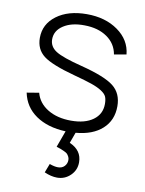

<svg xmlns="http://www.w3.org/2000/svg" viewBox="-88 -617 695 918"><g transform="rotate(10 259.5 -158.0)"><path d="M253.4 239.3Q224.1 239.3 191.4 224.6L208 181.2Q231.9 189.9 249 189.9Q269 189.9 280.8 177.2Q292.5 164.6 292.5 147Q292.5 137.7 288.1 129.9Q283.7 122.1 279.5 117.9Q275.4 113.8 263.2 108.2Q251 102.5 246.6 101.1Q242.2 99.6 226.1 94.2L255.4 14.2Q167.5 10.7 110.6 -28.6Q53.7 -67.9 40 -135.7L99.1 -145.5Q111.8 -97.2 158.2 -68.8Q204.6 -40.5 272 -40.5Q339.4 -40.5 378.7 -69.1Q418 -97.7 418 -147Q418 -168.5 412.4 -181.9Q406.7 -195.3 387.2 -208Q367.7 -220.7 337.2 -231.2Q306.6 -241.7 250.5 -256.8Q137.7 -287.1 97.2 -318.1Q56.6 -349.1 56.6 -404.8Q56.6 -471.7 112.5 -513.4Q168.5 -555.2 258.8 -555.2Q349.1 -555.2 410.4 -511.5Q471.7 -467.8 478.5 -398.4L419.4 -387.7Q410.6 -439.5 366.9 -469.7Q323.2 -500 256.8 -500.5Q194.3 -501.5 155 -475.8Q115.7 -450.2 115.7 -408.2Q115.7 -372.6 148.7 -351.6Q181.6 -330.6 276.9 -306.6Q393.1 -276.9 435.8 -242.9Q478.5 -209 478.5 -146.5Q478.5 -78.1 432.1 -36.1Q385.7 5.9 303.7 12.7L284.7 64.9Q344.7 90.8 344.7 149.4Q344.7 187 317.9 213.1Q291 239.3 253.4 239.3Z"/></g></svg>

Font: Manrope Light
Style: Regular
Weight: 300
Designer: Mikhail Sharanda
Foundry: Mikhail Sharanda
Version: Version 4.505;FEAKit 1.0